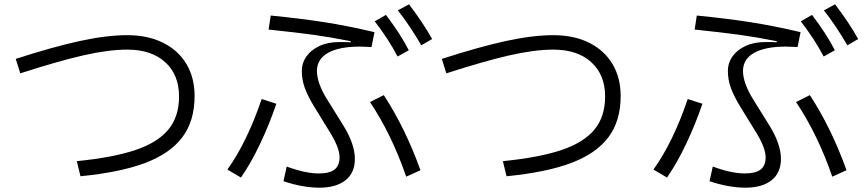

<svg xmlns="http://www.w3.org/2000/svg" viewBox="-20 -837 4015 890"><path d="M53 -564Q226 -620 350.5 -647Q475 -674 570 -674Q665 -674 735.5 -639Q806 -604 844 -540.5Q882 -477 882 -392Q882 -276 825 -200.5Q768 -125 652.5 -81.5Q537 -38 353 -20L336 -90Q506 -107 609 -142Q712 -177 761 -237Q810 -297 810 -390Q810 -490 746 -548.5Q682 -607 570 -607Q482 -607 364.5 -580Q247 -553 74 -497Z M1933 -627Q1876 -724 1824 -789L1876 -817Q1944 -727 1983 -656ZM1823 -575Q1782 -654 1717 -738L1769 -768Q1836 -680 1875 -604ZM1294 3 1309 -65Q1395 -33 1458 -33Q1507 -33 1530.5 -51Q1554 -69 1554 -108Q1554 -150 1513 -218L1435 -345Q1407 -391 1393 -429Q1379 -467 1379 -509Q1379 -545 1400 -575Q1421 -605 1460 -623.5Q1499 -642 1552 -642H1579Q1597 -642 1605 -641L1606 -646Q1510 -665 1434 -675.5Q1358 -686 1225 -700L1235 -765Q1375 -751 1481.5 -734.5Q1588 -718 1716 -688L1702 -619Q1664 -621 1648 -621Q1553 -621 1501.5 -592.5Q1450 -564 1449 -509Q1449 -452 1497 -375L1573 -253Q1625 -168 1625 -100Q1625 -36 1581.5 -1.5Q1538 33 1461 33Q1384 33 1294 3ZM1863 -18Q1795 -215 1695 -364L1759 -396Q1858 -245 1929 -48ZM1034 -51Q1125 -178 1193 -378L1261 -356Q1229 -262 1186.5 -172Q1144 -82 1097 -14Z M2028 -564Q2201 -620 2325.5 -647Q2450 -674 2545 -674Q2640 -674 2710.5 -639Q2781 -604 2819 -540.5Q2857 -477 2857 -392Q2857 -276 2800 -200.5Q2743 -125 2627.5 -81.5Q2512 -38 2328 -20L2311 -90Q2481 -107 2584 -142Q2687 -177 2736 -237Q2785 -297 2785 -390Q2785 -490 2721 -548.5Q2657 -607 2545 -607Q2457 -607 2339.5 -580Q2222 -553 2049 -497Z M3908 -627Q3851 -724 3799 -789L3851 -817Q3919 -727 3958 -656ZM3798 -575Q3757 -654 3692 -738L3744 -768Q3811 -680 3850 -604ZM3269 3 3284 -65Q3370 -33 3433 -33Q3482 -33 3505.5 -51Q3529 -69 3529 -108Q3529 -150 3488 -218L3410 -345Q3382 -391 3368 -429Q3354 -467 3354 -509Q3354 -545 3375 -575Q3396 -605 3435 -623.5Q3474 -642 3527 -642H3554Q3572 -642 3580 -641L3581 -646Q3485 -665 3409 -675.5Q3333 -686 3200 -700L3210 -765Q3350 -751 3456.5 -734.5Q3563 -718 3691 -688L3677 -619Q3639 -621 3623 -621Q3528 -621 3476.5 -592.5Q3425 -564 3424 -509Q3424 -452 3472 -375L3548 -253Q3600 -168 3600 -100Q3600 -36 3556.5 -1.5Q3513 33 3436 33Q3359 33 3269 3ZM3838 -18Q3770 -215 3670 -364L3734 -396Q3833 -245 3904 -48ZM3009 -51Q3100 -178 3168 -378L3236 -356Q3204 -262 3161.5 -172Q3119 -82 3072 -14Z"/></svg>

Font: IBM Plex Sans JP
Style: Regular
Weight: 400
Designer: Mike Abbink; Paul van der Laan; Pieter van Rosmalen; Wujin Sim; Yejin Wi; Jinhee Kim; Boomi Park; Yona Kim; Kichan Ma
Foundry: Sandoll Inc.
Version: Version 1.000